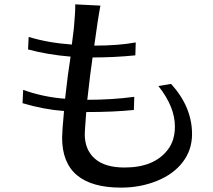

<svg xmlns="http://www.w3.org/2000/svg" viewBox="-20 -814 985 886"><path d="M84 -337.9 86.9 -399.4Q177.7 -366.2 280.3 -358.4Q293 -474.6 305.7 -552.7Q199.2 -561.5 109.4 -585.9L112.3 -643.6Q202.1 -616.2 311.5 -608.4Q314.5 -635.7 317.9 -659.7Q321.3 -683.6 322.3 -701.2Q323.2 -718.8 325.2 -739.7Q327.1 -760.7 327.1 -780.3V-793.9L443.4 -788.1Q431.6 -726.6 415 -603.5Q526.4 -603.5 606.4 -618.2L604.5 -558.6Q506.8 -548.8 407.2 -548.8Q397.5 -485.4 382.8 -353.5Q498 -353.5 599.6 -367.2L597.7 -306.6Q505.9 -296.9 377.9 -296.9Q371.1 -206.1 371.1 -195.3Q371.1 -123 417.5 -82Q463.9 -41 554.7 -41Q692.4 -41 754.9 -124Q787.1 -166 787.1 -230.5Q787.1 -321.3 710.9 -417L769.5 -426.8Q866.2 -320.3 866.2 -195.3Q866.2 -122.1 823.2 -65.9Q780.3 -9.8 703.6 21Q627 51.8 539.1 51.8Q266.6 51.8 266.6 -178.7Q266.6 -206.1 275.4 -301.8Q181.6 -308.6 84 -337.9Z"/></svg>

Font: GenEi LateMin P v2
Style: Medium
Weight: 500
Designer: o_tamon (Modified)
Foundry: o_tamon / Adobe Systems Incorporated / FONT 910 / Philipp H. Poll
Version: Version 2.1;Original Version 1.004